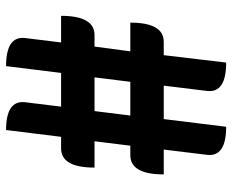

<svg xmlns="http://www.w3.org/2000/svg" viewBox="-88 -696 784 649"><g transform="rotate(-90 304.5 -372.0)"><path d="M200 0Q98 0 105 -64L123 -211H39Q39 -324 104 -324H136L151 -445H62Q62 -558 127 -558H166L189 -744Q290 -744 283 -680L268 -558H382L405 -744Q507 -744 500 -680L485 -558H575Q575 -445 510 -445H471L455 -324H552Q552 -211 487 -211H442L417 0Q314 0 321 -64L339 -211H226L200 0ZM238 -324H352L367 -445H253Z"/></g></svg>

Font: Swei Half Moon CJK SC
Style: Black
Weight: 900
Version: Version 2.071